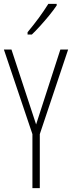

<svg xmlns="http://www.w3.org/2000/svg" viewBox="-20 -969 371 989"><path d="M166 -328 291 -714H331L185 -278V0H147V-278L0 -714H39ZM272 -941Q256 -917 233.5 -889.5Q211 -862 187 -835.5Q163 -809 144 -791H122V-803Q155 -843 180 -877Q205 -911 229 -949H272Z"/></svg>

Font: Noto Sans Gurmukhi ExtraCondensed ExtraLight
Style: Regular
Weight: 200
Width: 2
Designer: Jelle Bosma - Monotype Design Team
Foundry: Monotype Imaging Inc.
Version: Version 2.004; ttfautohint (v1.8.4.7-5d5b)